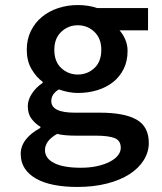

<svg xmlns="http://www.w3.org/2000/svg" viewBox="-20 -523 640 760"><path d="M286 217Q235 217 194 209Q153 201 123.5 184.5Q94 168 78 143.5Q62 119 62 86Q62 26 140 -17V-21Q120 -33 105 -52.5Q90 -72 90 -103Q90 -127 106 -152Q122 -177 149 -195V-199Q123 -218 104.5 -250Q86 -282 86 -326Q86 -368 102.5 -401Q119 -434 146.5 -456.5Q174 -479 210.5 -491Q247 -503 288 -503Q330 -503 365 -491H566V-403H453Q466 -389 475.5 -367.5Q485 -346 485 -322Q485 -281 469.5 -250Q454 -219 427.5 -198Q401 -177 365 -166Q329 -155 288 -155Q253 -155 213 -169Q183 -151 183 -123Q183 -77 276 -77H376Q472 -77 520.5 -49.5Q569 -22 569 43Q569 79 549 111Q529 143 492.5 166.5Q456 190 403.5 203.5Q351 217 286 217ZM288 -228Q326 -228 353.5 -253.5Q381 -279 381 -326Q381 -371 353.5 -397Q326 -423 288 -423Q250 -423 222.5 -397Q195 -371 195 -326Q195 -279 222.5 -253.5Q250 -228 288 -228ZM300 141Q336 141 365 134.5Q394 128 415 117Q436 106 447 92Q458 78 458 62Q458 33 433.5 23.5Q409 14 359 14H281Q234 14 206 7Q180 22 169 38Q158 54 158 71Q158 104 194.5 122.5Q231 141 300 141Z"/></svg>

Font: Source Code Pro Semibold
Style: Regular
Weight: 600
Monospace: yes
Designer: Paul D. Hunt, Teo Tuominen
Foundry: Adobe Systems Incorporated
Version: Version 2.030;PS 1.000;hotconv 16.6.51;makeotf.lib2.5.65220